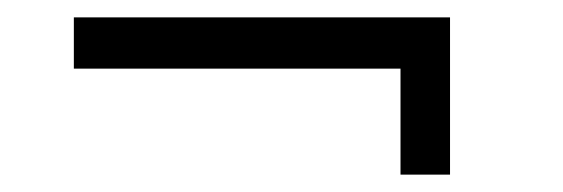

<svg xmlns="http://www.w3.org/2000/svg" viewBox="-20 -350 648 221"><path d="M498 -330V-149H441V-271H65V-330Z"/></svg>

Font: Piazzolla
Style: Regular
Weight: 400
Designer: Juan Pablo del Peral
Foundry: Huerta Tipografica
Version: Version 1.330